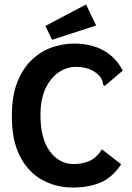

<svg xmlns="http://www.w3.org/2000/svg" viewBox="-20 -828 590 859"><path d="M306 11Q231 11 169 -23Q107 -57 70 -127.5Q33 -198 33 -308Q33 -400 58 -462Q83 -524 124 -562Q165 -600 214 -616.5Q263 -633 311 -633Q389 -633 444.5 -601.5Q500 -570 529 -512L454 -448L447 -443L441 -450Q441 -458 438.5 -465.5Q436 -473 427 -486Q404 -511 376.5 -520Q349 -529 319 -529Q280 -529 243.5 -505Q207 -481 184 -433Q161 -385 161 -313Q161 -208 203 -151Q245 -94 310 -94Q350 -94 381.5 -108.5Q413 -123 436 -160L522 -93Q483 -34 430 -11.5Q377 11 306 11ZM213 -650 183 -712 365 -808 410 -714Z"/></svg>

Font: Inconsolata SemiExpanded ExtraBold
Style: Regular
Weight: 800
Width: 6
Monospace: yes
Designer: Raph Levien, Cyreal, Brenton Simpson
Foundry: Raph Levien, Cyreal, Google
Version: Version 3.001; ttfautohint (v1.8.2.53-6de2)